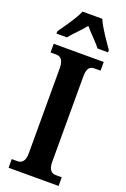

<svg xmlns="http://www.w3.org/2000/svg" viewBox="-175 -985 681 1039"><g transform="rotate(20 165.5 -465.5)"><path d="M17 -784V-771H77C99 -799 140 -837 165 -869C190 -839 236 -795 254 -771H314V-784C288 -822 241 -886 223 -931H109C91 -886 43 -822 17 -784ZM22 0H310V-50H275C252 -50 233 -65 233 -110V-601C233 -651 249 -664 275 -664H310V-714H22V-664H56C77 -664 98 -651 98 -601V-109C98 -63 77 -50 56 -50H22Z"/></g></svg>

Font: Noto Serif Georgian ExtraCondensed Bold
Style: Regular
Weight: 700
Width: 2
Designer: Monotype Design Team, Akaki Razmadze
Foundry: Google LLC
Version: Version 2.003